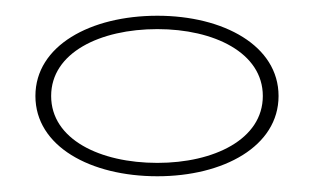

<svg xmlns="http://www.w3.org/2000/svg" viewBox="-20 -766 400 244"><path d="M180 -542C264 -542 334 -580 334 -644C334 -708 264 -746 180 -746C95 -746 25 -708 25 -644C25 -580 95 -542 180 -542ZM180 -559C107 -559 45 -589 45 -644C45 -699 107 -729 180 -729C252 -729 314 -699 314 -644C314 -589 252 -559 180 -559Z"/></svg>

Font: Sprat Extended Thin
Style: Regular
Weight: 100
Width: 9
Designer: Ethan Nakache
Foundry: Collletttivo
Version: Version 2.000;Glyphs 3.2 (3217)